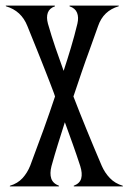

<svg xmlns="http://www.w3.org/2000/svg" viewBox="-40 -668 460 688"><path d="M-19.5 -647.9H156.2L157.2 -645.5Q137.2 -638.7 131.3 -622.3Q125.5 -606 131.8 -583Q144.5 -538.6 158.7 -497.1Q172.9 -455.6 188 -414.1Q201.7 -455.6 214.1 -497.1Q226.6 -538.6 237.3 -583Q242.7 -606 236.1 -622.3Q229.5 -638.7 209 -645.5L209.5 -647.9H385.7L385.3 -645.5Q330.1 -629.4 311.5 -574.7Q295.9 -531.7 280.8 -488.8Q273.9 -470.2 266.8 -450.2Q259.8 -430.2 252.9 -410.2Q246.1 -390.1 239.5 -370.6Q232.9 -351.1 227.1 -334Q226.1 -331.1 225.1 -328.1Q224.1 -325.2 223.1 -322.3Q245.1 -265.1 269.8 -204.8Q294.4 -144.5 324.2 -74.7Q335.4 -48.8 353.8 -29.8Q372.1 -10.7 399.9 -2.4L400.4 0H224.6L224.1 -2.4Q246.1 -10.7 251 -28.6Q255.9 -46.4 247.6 -72.8Q234.9 -111.8 220.9 -151.1Q207 -190.4 192.4 -230Q179.7 -190.4 167.5 -151.1Q155.3 -111.8 144.5 -72.8Q137.7 -46.4 143.6 -28.6Q149.4 -10.7 171.4 -2.4L170.9 0H-4.9L-4.4 -2.4Q23.4 -10.7 40.8 -29.8Q58.1 -48.8 68.4 -74.7Q94.7 -144.5 116.5 -204.8Q138.2 -265.1 157.2 -322.3L153.3 -334Q147 -351.1 139.4 -370.6Q131.8 -390.1 124 -410.2Q116.2 -430.2 108.2 -450.2Q100.1 -470.2 92.8 -488.8Q75.7 -531.7 58.1 -574.7Q36.6 -629.4 -18.6 -645.5Z"/></svg>

Font: Smythe
Style: Regular
Weight: 400
Version: Version 1.000